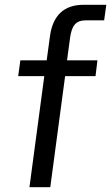

<svg xmlns="http://www.w3.org/2000/svg" viewBox="-20 -782 464 802"><path d="M260 -530 273 -626C280 -674 296 -697 338 -697H415L424 -762H329C246 -762 201 -716 189 -633L175 -530H65L56 -464H165L103 0H190L252 -464H379L387 -530Z"/></svg>

Font: Cheyenne Sans
Style: Italic
Weight: 400
Italic angle: -8.13011°
Designer: The Public Sans project authors (U.S. Web Design System), Libre Franklin designed by Pablo Impallari and Rodrigo Fuenzal
Foundry: The Cheyenne Sans Project Authors
Version: Version 2.007